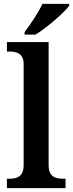

<svg xmlns="http://www.w3.org/2000/svg" viewBox="-20 -979 380 999"><path d="M108 -812V-799H165C224 -835 315 -914 340 -949V-959H201C180 -914 137 -850 108 -812ZM16 0H321V-49H308C266 -49 233 -61 233 -120V-760H16V-711H28C62 -711 103 -703 103 -647V-120C103 -61 70 -49 28 -49H16Z"/></svg>

Font: Noto Serif Gurmukhi SemiBold
Style: Regular
Weight: 600
Designer: Vaibhav Singh and the Monotype Design Team
Foundry: Monotype Imaging Inc.
Version: Version 2.004